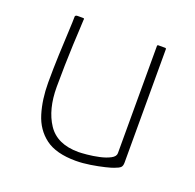

<svg xmlns="http://www.w3.org/2000/svg" viewBox="-92 -568 679 668"><g transform="rotate(20 247.5 -234.0)"><path d="M253 4Q180 4 140.5 -25.5Q101 -55 85.5 -106Q70 -157 70 -219Q70 -271 72 -321Q74 -371 76 -410Q78 -449 78 -467Q79 -470 81.5 -471Q84 -472 88 -472H105Q110 -472 111 -471Q112 -470 111 -465Q111 -457 109.5 -432Q108 -407 106.5 -371.5Q105 -336 104 -295Q103 -254 103 -215Q103 -132 137.5 -80Q172 -28 251 -28Q261 -28 282.5 -30Q304 -32 327 -37Q350 -42 366 -50.5Q382 -59 382 -71V-468Q382 -470 383 -471Q384 -472 385 -472H411Q413 -472 414 -471Q415 -470 415 -468V-48Q415 -36 409.5 -30.5Q404 -25 387 -19Q380 -16 357.5 -10.5Q335 -5 306.5 -0.5Q278 4 253 4Z"/></g></svg>

Font: Glory Thin Thin
Style: Regular
Weight: 250
Version: Version 1.011